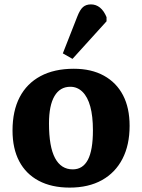

<svg xmlns="http://www.w3.org/2000/svg" viewBox="-20 -840 647 874"><path d="M297 14Q215 14 156.5 -17Q98 -48 67.5 -106Q37 -164 37 -246Q37 -335 69.5 -397.5Q102 -460 164.5 -493.5Q227 -527 316 -527Q396 -527 453 -495.5Q510 -464 540 -406.5Q570 -349 570 -267Q570 -180 537.5 -117Q505 -54 444 -20Q383 14 297 14ZM311 -69Q357 -69 380 -112.5Q403 -156 403 -247Q403 -311 391 -355Q379 -399 355.5 -422Q332 -445 300 -445Q253 -445 228 -402.5Q203 -360 203 -278Q203 -172 230.5 -120.5Q258 -69 311 -69ZM310 -572 266 -597 332 -765Q344 -796 358 -808Q372 -820 394 -820Q417 -820 435 -805.5Q453 -791 465 -762V-743Z"/></svg>

Font: Literata 18pt
Style: Bold
Weight: 700
Designer: Latin by Veronika Burian and Jose Scaglione. Greek by Irene Vlachou. Cyrillic by Vera Evstafieva.
Foundry: TypeTogether
Version: Version 3.103;gftools[0.9.29]